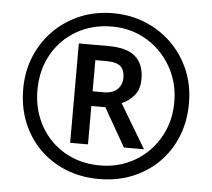

<svg xmlns="http://www.w3.org/2000/svg" viewBox="-52 -781 936 847"><g transform="rotate(5 416.0 -357.0)"><path d="M276 -138V-578H407Q489 -578 527 -544.5Q565 -511 565 -446Q565 -399 541 -371.5Q517 -344 487 -332L603 -138H514L417 -308H355V-138ZM405 -373Q444 -373 464.5 -393Q485 -413 485 -444Q485 -479 466.5 -495Q448 -511 404 -511H355V-373ZM416 10Q336 10 269 -17Q202 -44 152.5 -93.5Q103 -143 76 -210Q49 -277 49 -357Q49 -435 76.5 -501.5Q104 -568 153.5 -618Q203 -668 270 -696Q337 -724 416 -724Q492 -724 558.5 -697Q625 -670 675.5 -620.5Q726 -571 754.5 -504Q783 -437 783 -357Q783 -277 756 -210Q729 -143 679.5 -93.5Q630 -44 563 -17Q496 10 416 10ZM416 -50Q479 -50 533.5 -72.5Q588 -95 629.5 -136.5Q671 -178 694.5 -234Q718 -290 718 -357Q718 -421 695.5 -476.5Q673 -532 632 -574.5Q591 -617 536 -641Q481 -665 416 -665Q329 -665 260 -625.5Q191 -586 151.5 -516.5Q112 -447 112 -357Q112 -291 134.5 -235Q157 -179 197.5 -137.5Q238 -96 293.5 -73Q349 -50 416 -50Z"/></g></svg>

Font: Noto Sans Tangsa SemiBold
Style: Regular
Weight: 600
Version: Version 1.504